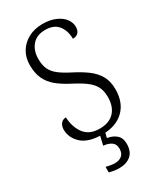

<svg xmlns="http://www.w3.org/2000/svg" viewBox="-234 -807 947 1121"><g transform="rotate(-30 240.0 -247.0)"><path d="M235 10Q142 10 97.5 -31Q53 -72 53 -127Q53 -151 65.5 -167Q78 -183 100 -183Q103 -116 136.5 -71.5Q170 -27 239 -27Q304 -27 338 -63.5Q372 -100 372 -165Q372 -206 357 -234.5Q342 -263 310 -287Q278 -311 225 -338Q173 -365 139 -393.5Q105 -422 87.5 -460Q70 -498 70 -552Q70 -603 93.5 -641.5Q117 -680 158.5 -702Q200 -724 254 -724Q304 -724 340.5 -708Q377 -692 396 -666.5Q415 -641 415 -613Q415 -586 401.5 -573Q388 -560 365 -560Q365 -614 337 -650Q309 -686 250 -686Q192 -686 161.5 -650Q131 -614 131 -558Q131 -516 144.5 -488Q158 -460 187.5 -437.5Q217 -415 265 -391Q314 -366 352 -338Q390 -310 411.5 -272.5Q433 -235 433 -181Q433 -92 380.5 -41Q328 10 235 10ZM222 230Q207 230 190 227.5Q173 225 156 220V183Q173 187 187.5 189.5Q202 192 215 192Q244 192 262 177Q280 162 280 131Q280 101 260 86.5Q240 72 206 69L224 -9H259L247 41Q284 47 307.5 67.5Q331 88 331 128Q331 179 301.5 204.5Q272 230 222 230Z"/></g></svg>

Font: Noto Serif Hebrew SemiCondensed Light
Style: Regular
Weight: 300
Width: 4
Designer: Monotype Design Team
Foundry: Monotype Imaging Inc.
Version: Version 2.004; ttfautohint (v1.8.4.7-5d5b)